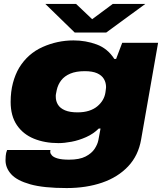

<svg xmlns="http://www.w3.org/2000/svg" viewBox="-20 -745 838 974"><path d="M318 209Q201 209 133.5 190Q66 171 37 139Q8 107 8 68Q8 61 9 46Q10 31 16 16H236Q235 19 235 21.5Q235 24 235 26Q235 34 243.5 43.5Q252 53 273 59Q294 65 330 65Q383 65 414 49Q445 33 460 10Q475 -13 479 -34Q482 -49 484.5 -63.5Q487 -78 490 -93H481Q454 -66 417 -49.5Q380 -33 343 -26Q306 -19 277 -19Q207 -19 152 -41.5Q97 -64 65.5 -110.5Q34 -157 34 -228Q34 -280 45.5 -323.5Q57 -367 77 -401Q121 -473 196 -506.5Q271 -540 353 -540Q415 -540 470.5 -519.5Q526 -499 560 -446H569L600 -528H782L696 -38Q682 44 630 99Q578 154 498 181.5Q418 209 318 209ZM373 -175Q406 -175 431 -183Q456 -191 473.5 -205.5Q491 -220 501.5 -238Q512 -256 515 -277Q516 -284 516.5 -288.5Q517 -293 517.5 -296.5Q518 -300 518 -303Q518 -326 507 -344.5Q496 -363 472.5 -373.5Q449 -384 410 -384Q366 -384 336.5 -371.5Q307 -359 290.5 -337.5Q274 -316 268 -289Q266 -277 264.5 -271.5Q263 -266 263 -262.5Q263 -259 263 -254Q263 -232 274 -214Q285 -196 309.5 -185.5Q334 -175 373 -175ZM717 -725 519 -580H359L210 -725H366L463 -633H428L552 -725Z"/></svg>

Font: Archivo Expanded Black
Style: Italic
Weight: 900
Width: 7
Italic angle: -10°
Designer: Hector Gatti
Foundry: Omnibus-Type
Version: Version 2.001